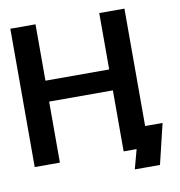

<svg xmlns="http://www.w3.org/2000/svg" viewBox="-88 -795 915 976"><g transform="rotate(-10 369.5 -307.0)"><path d="M619 -714V-108H709L659 100H529L556 0H489V-315H160V0H30V-714H160V-423H489V-714Z"/></g></svg>

Font: Non Bureau Medium
Style: Regular
Weight: 500
Designer: Jona Saucedo
Foundry: Non Foundry
Version: Version 1.000; ttfautohint (v1.8.4)